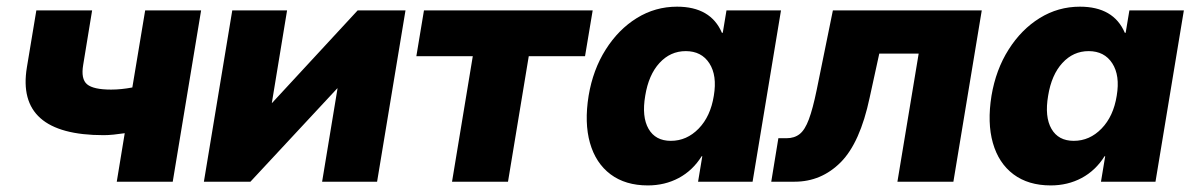

<svg xmlns="http://www.w3.org/2000/svg" viewBox="-20 -547 3588 578"><path d="M292 -140.1Q26.9 -140.1 61 -344.7L89.4 -515.6H257.3L230.5 -352.1Q223.1 -309.1 242.2 -293.2Q261.2 -277.3 314.5 -277.3Q344.7 -277.3 378.4 -283.7L417 -515.6H585.4L500 0H331.5L355.5 -146Q338.9 -143.6 322.3 -141.8Q305.7 -140.1 292 -140.1Z M1115.2 0H949.7L996.1 -280.8H995.1L733.9 0H593.8L679.2 -515.6H844.2L798.3 -236.8H798.8L1056.6 -515.6H1200.7Z M1340.8 0 1403.3 -377.9H1233.4L1256.3 -515.6H1764.2L1741.2 -377.9H1571.8L1509.3 0Z M1930.2 11.2Q1862.8 11.2 1818.1 -22.2Q1773.4 -55.7 1756.1 -116.5Q1738.8 -177.2 1752 -258.8Q1765.1 -337.4 1803.5 -397.9Q1841.8 -458.5 1897.2 -492.7Q1952.6 -526.9 2018.1 -526.9Q2119.6 -526.9 2153.3 -448.2H2155.8L2167 -515.6H2331.1L2245.6 0H2081.5L2094.2 -76.7H2092.3Q2065.4 -33.7 2023.4 -11.2Q1981.4 11.2 1930.2 11.2ZM1999.5 -123Q2047.4 -123 2083.3 -159.9Q2119.1 -196.8 2128.9 -258.8Q2139.2 -319.8 2115.5 -356.4Q2091.8 -393.1 2044.4 -393.1Q1998 -393.1 1965.3 -357.4Q1932.6 -321.8 1922.4 -258.8Q1911.6 -195.3 1932.4 -159.2Q1953.1 -123 1999.5 -123Z M2301.8 0 2323.2 -130.9H2347.7Q2371.6 -130.9 2387.5 -143.6Q2403.3 -156.2 2415 -187.7Q2426.8 -219.2 2438.5 -275.9L2487.3 -515.6H2935.5L2850.1 0H2681.6L2745.6 -385.7H2627L2598.1 -253.4Q2569.3 -117.2 2511 -58.6Q2452.6 0 2372.1 0Z M3143.1 11.2Q3075.7 11.2 3031 -22.2Q2986.3 -55.7 2969 -116.5Q2951.7 -177.2 2964.8 -258.8Q2978 -337.4 3016.4 -397.9Q3054.7 -458.5 3110.1 -492.7Q3165.5 -526.9 3231 -526.9Q3332.5 -526.9 3366.2 -448.2H3368.7L3379.9 -515.6H3543.9L3458.5 0H3294.4L3307.1 -76.7H3305.2Q3278.3 -33.7 3236.3 -11.2Q3194.3 11.2 3143.1 11.2ZM3212.4 -123Q3260.3 -123 3296.1 -159.9Q3332 -196.8 3341.8 -258.8Q3352.1 -319.8 3328.4 -356.4Q3304.7 -393.1 3257.3 -393.1Q3210.9 -393.1 3178.2 -357.4Q3145.5 -321.8 3135.3 -258.8Q3124.5 -195.3 3145.3 -159.2Q3166 -123 3212.4 -123Z"/></svg>

Font: Inter Display ExtraBold
Style: Italic
Weight: 800
Italic angle: -9.39999°
Designer: Rasmus Andersson
Foundry: rsms
Version: Version 4.000;git-a52131595